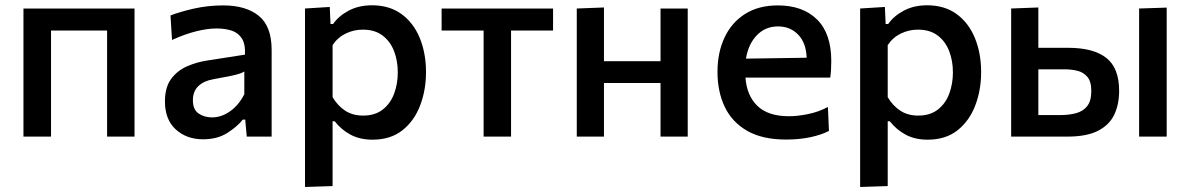

<svg xmlns="http://www.w3.org/2000/svg" viewBox="-20 -530 4618 745"><path d="M71 0V-497H502V0H395.5V-411.5H178V0Z M768 10.5Q704 10.5 662 -27.8Q620 -66 620 -136.5Q620 -191.5 644.2 -224Q668.5 -256.5 706 -272.8Q743.5 -289 783 -295L930.5 -318Q932.5 -359.5 918 -381.5Q903.5 -403.5 878 -411.5Q852.5 -419.5 820 -419.5Q785.5 -419.5 742 -408.8Q698.5 -398 647.5 -375L641.5 -470Q678.5 -484.5 733 -496.8Q787.5 -509 846 -509Q934.5 -509 984.2 -468.5Q1034 -428 1034 -336.5V0H937.5L931.5 -66H922Q900.5 -38.5 861.8 -14Q823 10.5 768 10.5ZM803 -74.5Q839 -74.5 872.8 -98.2Q906.5 -122 928 -164.5V-252.5Q921 -248 909 -244Q897 -240 873.5 -235Q850 -230 807.5 -222.5Q770.5 -216 749.5 -195.8Q728.5 -175.5 728.5 -141Q728.5 -104.5 750.8 -89.5Q773 -74.5 803 -74.5Z M1163.5 195.5V-497L1259.5 -503L1262.5 -437H1272.5Q1294.5 -468.5 1333.5 -489Q1372.5 -509.5 1423.5 -509.5Q1491 -509.5 1537.8 -475.5Q1584.5 -441.5 1608.8 -382.5Q1633 -323.5 1633 -250Q1633 -180.5 1610.2 -120.8Q1587.5 -61 1541.5 -24.5Q1495.5 12 1425.5 12Q1377 12 1341 -7Q1305 -26 1278.5 -59.5H1270.5V192ZM1389 -81.5Q1435.5 -81.5 1465.5 -105.2Q1495.5 -129 1509.5 -167.2Q1523.5 -205.5 1523.5 -249Q1523.5 -294.5 1508.8 -332.2Q1494 -370 1464 -392.5Q1434 -415 1387.5 -415Q1353 -415 1321.8 -400Q1290.5 -385 1270.5 -355V-153Q1290 -120 1319 -100.8Q1348 -81.5 1389 -81.5Z M1856.5 0V-411.5H1693.5V-497H2126V-411.5H1963V0Z M2218 0V-497L2323.5 -501V-292.5H2543V-497H2648.5V0H2543V-208H2323.5V0Z M3030 11.5Q2938.5 11.5 2879.5 -22.2Q2820.5 -56 2792.2 -115.2Q2764 -174.5 2764 -251Q2764 -326.5 2791.5 -384.8Q2819 -443 2871.2 -476Q2923.5 -509 2998 -509Q3095 -509 3150.2 -454.5Q3205.5 -400 3205.5 -293.5Q3205.5 -255.5 3201.5 -229H2872.5Q2877.5 -159 2919 -119Q2960.5 -79 3041.5 -79Q3075 -79 3116.2 -87.5Q3157.5 -96 3192.5 -115L3196.5 -22Q3168 -7 3125.2 2.2Q3082.5 11.5 3030 11.5ZM2999 -427.5Q2949.5 -427.5 2916.5 -393Q2883.5 -358.5 2874.5 -302.5L3110 -306Q3108 -363.5 3077.2 -395.5Q3046.5 -427.5 2999 -427.5Z M3317.5 195.5V-497L3413.5 -503L3416.5 -437H3426.5Q3448.5 -468.5 3487.5 -489Q3526.5 -509.5 3577.5 -509.5Q3645 -509.5 3691.8 -475.5Q3738.5 -441.5 3762.8 -382.5Q3787 -323.5 3787 -250Q3787 -180.5 3764.2 -120.8Q3741.5 -61 3695.5 -24.5Q3649.5 12 3579.5 12Q3531 12 3495 -7Q3459 -26 3432.5 -59.5H3424.5V192ZM3543 -81.5Q3589.5 -81.5 3619.5 -105.2Q3649.5 -129 3663.5 -167.2Q3677.5 -205.5 3677.5 -249Q3677.5 -294.5 3662.8 -332.2Q3648 -370 3618 -392.5Q3588 -415 3541.5 -415Q3507 -415 3475.8 -400Q3444.5 -385 3424.5 -355V-153Q3444 -120 3473 -100.8Q3502 -81.5 3543 -81.5Z M3903.5 0V-497L4009 -501V-344.5H4125Q4222.5 -344.5 4272.5 -305.5Q4322.5 -266.5 4322.5 -177.5Q4322.5 -125 4303.5 -85Q4284.5 -45 4240.5 -22.5Q4196.5 0 4122.5 0ZM4009 -83.5H4094.5Q4128 -83.5 4155.2 -90.8Q4182.5 -98 4198.5 -118.2Q4214.5 -138.5 4214.5 -177Q4214.5 -214 4199 -232Q4183.5 -250 4160 -255.5Q4136.5 -261 4113 -261H4009ZM4400 0V-497L4507 -500.5V0Z"/></svg>

Font: Commissioner Medium
Style: Regular
Weight: 500
Designer: Kostas Bartsokas
Foundry: Kostas Bartsokas
Version: Version 1.000; ttfautohint (v1.8.3)